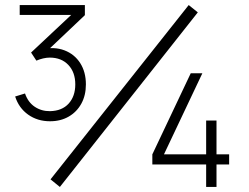

<svg xmlns="http://www.w3.org/2000/svg" viewBox="-20 -740 987 760"><path d="M178 -260Q128.5 -260 91.5 -286.2Q54.5 -312.5 40 -358L79 -370Q91 -335 117.8 -317.2Q144.5 -299.5 178 -300Q225.5 -301 251.8 -330Q278 -359 278 -406Q278 -454 250.5 -483Q223 -512 177 -512Q164.5 -512 150.8 -508.8Q137 -505.5 124 -500L103 -532L295 -712L307 -681H58V-720H316V-680L145 -518L143 -545Q195 -556 235 -540.8Q275 -525.5 297.5 -490.2Q320 -455 320 -406Q320 -362.5 302 -329.8Q284 -297 252 -278.5Q220 -260 178 -260ZM796 0V-89H583V-129L735 -450H781L629 -129H796V-263H837V-129H887V-89H837V0ZM217 0 180 -30 727 -720 763 -691Z"/></svg>

Font: Manrope ExtraLight ExtraLight
Style: Regular
Weight: 250
Version: Version 4.501